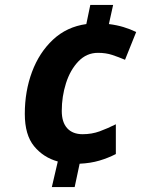

<svg xmlns="http://www.w3.org/2000/svg" viewBox="-20 -744 591 774"><path d="M189 10 213 -93Q155 -109 117.5 -154.5Q80 -200 80 -285Q80 -376 109 -454Q138 -532 193.5 -584Q249 -636 328 -647L344 -724H436L419 -647Q451 -643 477.5 -635Q504 -627 529 -615L484 -503Q458 -514 432.5 -522.5Q407 -531 375 -531Q329 -531 296 -496.5Q263 -462 246 -408.5Q229 -355 229 -297Q229 -251 251 -227Q273 -203 313 -203Q350 -203 381.5 -214.5Q413 -226 447 -243V-123Q416 -107 380.5 -96.5Q345 -86 301 -84L281 10Z"/></svg>

Font: Noto IKEA Latin
Style: Bold Italic
Weight: 700
Italic angle: -12°
Designer: Monotype Design Team
Foundry: Monotype Imaging Inc.
Version: Version 1.0